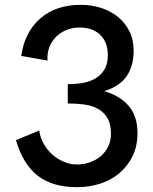

<svg xmlns="http://www.w3.org/2000/svg" viewBox="-20 -767 636 796"><path d="M143 -226 46 -186Q76 -85 137 -38Q198 9 300 9Q351 9 396.5 -6Q442 -21 476 -50Q510 -79 530 -120.5Q550 -162 550 -215Q550 -285 514 -327.5Q478 -370 412 -389Q476 -409 505 -451Q534 -493 534 -557Q534 -604 515.5 -639.5Q497 -675 466.5 -699Q436 -723 396.5 -735Q357 -747 315 -747Q212 -747 147 -690.5Q82 -634 68 -535L177 -516Q175 -546 184.5 -571Q194 -596 212 -614Q230 -632 255.5 -642.5Q281 -653 309 -653Q364 -653 395.5 -622.5Q427 -592 427 -538Q427 -501 412.5 -478Q398 -455 375 -441.5Q352 -428 322 -423Q292 -418 261 -418V-338Q295 -338 327 -334Q359 -330 384 -317Q409 -304 424.5 -279Q440 -254 440 -212Q440 -183 428.5 -159.5Q417 -136 397.5 -119.5Q378 -103 352.5 -94Q327 -85 299 -85Q271 -85 244 -96.5Q217 -108 196 -127Q175 -146 160.5 -172Q146 -198 143 -226Z"/></svg>

Font: Alpha Sans Medium
Style: Regular
Weight: 500
Designer: [Spoqa Han Sans Neo] Dong-huui Kim  Younghwa Kang  Yujin Lee  [Noto Sans] Ryoko NISHIZUKA  (kana & ideographs); Paul D. 
Foundry: Spoqa (http://www.spoqa-han-sans.com)
Version: Version 1.100;hotconv 1.0.109;makeotfexe 2.5.65596